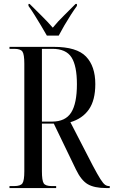

<svg xmlns="http://www.w3.org/2000/svg" viewBox="-20 -951 575 971"><path d="M28 0V-10H52Q84 -10 93.5 -24Q103 -38 103 -85V-629Q103 -676 93.5 -690Q84 -704 52 -704H28V-714H252Q368 -714 415 -665Q462 -616 462 -526Q462 -444 429.5 -397.5Q397 -351 336 -333L449 -114Q474 -67 488 -45Q502 -23 511.5 -16.5Q521 -10 531 -10H535V0H516Q458 0 424.5 -19Q391 -38 364 -94L252 -326H192V-85Q192 -38 201 -24Q210 -10 241 -10H264V0ZM243 -336Q311 -336 340 -382Q369 -428 369 -525Q369 -618 341.5 -661Q314 -704 245 -704H192V-336ZM217 -771Q204 -794 187.5 -821.5Q171 -849 154.5 -875.5Q138 -902 124 -921V-931H130Q158 -903 189 -872.5Q220 -842 247 -811Q273 -843 303.5 -872.5Q334 -902 362 -931H369V-921Q355 -902 338 -875.5Q321 -849 305 -821.5Q289 -794 277 -771Z"/></svg>

Font: Noto Serif Display ExtraCondensed
Style: Regular
Weight: 400
Width: 2
Designer: Monotype Design Team
Foundry: Monotype Imaging Inc.
Version: Version 2.009